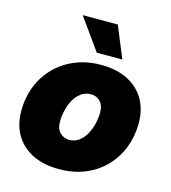

<svg xmlns="http://www.w3.org/2000/svg" viewBox="-112 -835 835 936"><g transform="rotate(15 305.5 -366.5)"><path d="M270.5 11.2Q193.4 11.2 137.5 -16.6Q81.5 -44.4 51.3 -95.5Q21 -146.5 21 -216.3Q21 -284.2 44.2 -342Q67.4 -399.9 109.9 -442.6Q152.3 -485.4 210.9 -509.3Q269.5 -533.2 340.8 -533.2Q418 -533.2 473.9 -505.1Q529.8 -477.1 559.8 -426Q589.8 -375 589.8 -305.2Q589.8 -240.7 568.1 -183.6Q546.4 -126.5 504.9 -82.5Q463.4 -38.6 404.3 -13.7Q345.2 11.2 270.5 11.2ZM282.7 -139.6Q311 -139.6 332.3 -155.8Q353.5 -171.9 367.2 -197Q380.9 -222.2 387.7 -251.5Q394.5 -280.8 394.5 -308.1Q394.5 -333 385.5 -349.4Q376.5 -365.7 361.6 -373.8Q346.7 -381.8 328.6 -381.8Q300.3 -381.8 279.1 -366Q257.8 -350.1 243.9 -325Q230 -299.8 223.4 -270.5Q216.8 -241.2 216.8 -214.4Q216.8 -176.8 236.6 -158.2Q256.3 -139.6 282.7 -139.6ZM303.2 -585 189.5 -744.1H366.7L432.1 -585Z"/></g></svg>

Font: Inter 28pt Black
Style: Italic
Weight: 900
Italic angle: -9.3988°
Designer: Rasmus Andersson
Foundry: rsms
Version: Version 4.001;git-66647c0bb